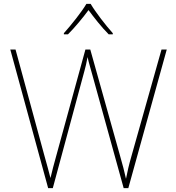

<svg xmlns="http://www.w3.org/2000/svg" viewBox="-20 -969 909 989"><path d="M447 -949H425C401 -908 346 -839 309 -798V-792H330C367 -829 408 -879 436 -917C464 -879 503 -829 540 -792H561V-798C524 -839 471 -908 447 -949ZM839 -714H812L658 -168C643 -116 637 -88 629 -48C620 -88 613 -116 598 -168L445 -714H420L271 -171C257 -121 249 -90 240 -52C231 -90 221 -121 208 -170L60 -714H33L228 0H252L415 -604C421 -627 425 -641 431 -675C439 -639 446 -620 456 -582L617 0H641Z"/></svg>

Font: Noto Sans Telugu Thin
Style: Regular
Weight: 100
Designer: Jelle Bosma - Monotype Design Team
Foundry: Monotype Imaging Inc.
Version: Version 2.005